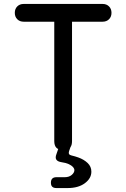

<svg xmlns="http://www.w3.org/2000/svg" viewBox="-20 -750 640 973"><path d="M255 -640H100Q80 -640 67.5 -652.5Q55 -665 55 -685Q55 -705 67.5 -717.5Q80 -730 100 -730H500Q520 -730 532.5 -717.5Q545 -705 545 -685Q545 -665 532.5 -652.5Q520 -640 500 -640H345V-35Q345 -15 337 -4L330 16Q327 25 330 30.5Q333 36 343 38Q360 42 377 48Q405 58 424 76Q443 94 443 120Q443 154 410 178.5Q377 203 323 203H266Q252 203 245 196.5Q238 190 238 176Q238 162 245 155Q252 148 266 148H308Q330 148 343.5 136.5Q357 125 357 112Q356 95 329 82Q314 75 292 72Q272 69 265.5 59Q259 49 266 31L275 5Q270 3 266 -1Q255 -12 255 -35Z"/></svg>

Font: Maple Mono NF CN
Style: Regular
Weight: 400
Monospace: yes
Designer: subframe7536
Version: Version 7.000